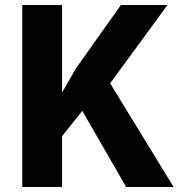

<svg xmlns="http://www.w3.org/2000/svg" viewBox="-20 -747 714 767"><path d="M211 -181.5 195 -320 283.5 -474 463 -727H649L400.5 -387.5L337 -339.5ZM69 0V-727H228V0ZM484 0 272 -368 392 -460 673.5 0Z"/></svg>

Font: Spline Sans
Style: Regular
Weight: 400
Designer: Eben Sorkin, Mirko Velimirovic
Foundry: Sorkin Type
Version: Version 1.001